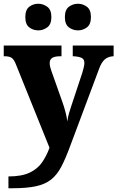

<svg xmlns="http://www.w3.org/2000/svg" viewBox="-22 -779 626 1024"><path d="M23 162Q93 162 135.5 142Q178 122 202 87.5Q226 53 242 9L64 -433Q53 -462 40 -470.5Q27 -479 3 -479H-2V-536H306V-479H301Q269 -479 256 -470Q243 -461 243 -443Q243 -433 245.5 -422.5Q248 -412 252 -401L309 -240Q320 -210 327.5 -180.5Q335 -151 337 -131Q340 -154 345.5 -173Q351 -192 356 -207L417 -391Q420 -400 424 -416.5Q428 -433 428 -443Q428 -463 414 -470Q400 -477 371 -479H366V-536H584V-479H581Q553 -477 535.5 -461Q518 -445 505 -408L353 -2Q328 66 305 110Q282 154 250 179Q218 204 169 214.5Q120 225 43 225H23ZM394 -617Q367 -617 345.5 -633Q324 -649 324 -688Q324 -727 345.5 -743Q367 -759 394 -759Q420 -759 441.5 -743Q463 -727 463 -688Q463 -649 441.5 -633Q420 -617 394 -617ZM182 -617Q155 -617 134 -633Q113 -649 113 -688Q113 -727 134 -743Q155 -759 182 -759Q208 -759 230 -743Q252 -727 252 -688Q252 -649 230 -633Q208 -617 182 -617Z"/></svg>

Font: Noto Serif ExtraBold
Style: Regular
Weight: 800
Designer: Monotype Design Team
Foundry: Monotype Imaging Inc.
Version: Version 2.014